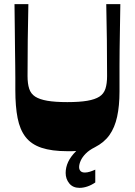

<svg xmlns="http://www.w3.org/2000/svg" viewBox="-20 -720 650 927"><path d="M305 10Q230 10 180.5 -6.5Q131 -23 103.5 -58.5Q76 -94 65 -150Q54 -206 54 -285Q54 -315 54 -344Q54 -373 53.5 -406Q53 -439 52.5 -480.5Q52 -522 51.5 -576Q51 -630 50 -700H117Q115 -613 114 -526.5Q113 -440 113 -353Q113 -316 121 -291.5Q129 -267 150 -253.5Q171 -240 208.5 -233.5Q246 -227 305 -227Q364 -227 401.5 -233.5Q439 -240 460 -253.5Q481 -267 489 -291.5Q497 -316 497 -353Q497 -440 496 -526.5Q495 -613 493 -700H561Q560 -629 559 -574.5Q558 -520 557.5 -478.5Q557 -437 557 -403Q557 -369 557 -339.5Q557 -310 557 -279Q557 -209 545.5 -156.5Q534 -104 508.5 -68Q483 -32 438 -9Q410 5 393.5 22Q377 39 369.5 56Q362 73 362 87Q362 98 368.5 105.5Q375 113 390 113Q401 113 414 109Q427 105 440 99V161Q421 174 401.5 180.5Q382 187 364 187Q332 187 314.5 165.5Q297 144 297 115Q297 88 309 62Q321 36 348 9Q338 10 327 10Q316 10 305 10Z"/></svg>

Font: Ojuju ExtraLight
Style: Bold
Weight: 700
Version: Version 1.000